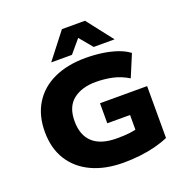

<svg xmlns="http://www.w3.org/2000/svg" viewBox="-162 -1093 1208 1252"><g transform="rotate(-20 441.5 -467.0)"><path d="M485 11Q358 11 264.5 -32.5Q171 -76 120 -157.5Q69 -239 69 -353Q69 -467 119.5 -548.5Q170 -630 263 -673Q356 -716 483 -716Q542 -716 597.5 -708Q653 -700 699.5 -684Q746 -668 779 -643L715 -490Q662 -522 607 -534Q552 -546 491 -546Q394 -546 334.5 -499Q275 -452 275 -353Q275 -254 331 -203.5Q387 -153 497 -153Q549 -153 587.5 -157.5Q626 -162 662 -174L629 -119V-267H471V-406H798V-46Q757 -28 706.5 -15Q656 -2 599.5 4.5Q543 11 485 11ZM263 -765 403 -945H563L703 -765H558L483 -855L407 -765Z"/></g></svg>

Font: Nunito Sans 7pt SemiExpanded Black
Style: Regular
Weight: 900
Width: 6
Designer: Vernon Adams
Foundry: Vernon Adams
Version: Version 3.101;gftools[0.9.27]